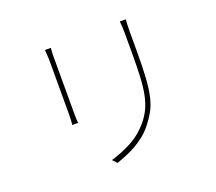

<svg xmlns="http://www.w3.org/2000/svg" viewBox="-127 -915 1253 1114"><g transform="rotate(-20 500.0 -357.5)"><path d="M284 -734Q283 -728 282.5 -719.5Q282 -711 281.5 -701Q281 -691 281 -682Q281 -673 281 -667V-337Q281 -317 281.5 -299Q282 -281 284 -271H247Q249 -281 250 -298.5Q251 -316 251 -337V-667Q251 -673 250.5 -682.5Q250 -692 249.5 -701.5Q249 -711 248.5 -719.5Q248 -728 247 -734ZM749 -741Q746 -709 746 -668V-542Q746 -443 741.5 -377.5Q737 -312 726 -266Q715 -220 697 -187.5Q679 -155 653 -122Q629 -91 600 -67.5Q571 -44 540 -26.5Q509 -9 478 3.5Q447 16 420 26L394 -1Q457 -19 520 -52Q583 -85 631 -142Q659 -176 675.5 -211.5Q692 -247 701 -292.5Q710 -338 713 -398Q716 -458 716 -541V-668Q716 -688 715 -706.5Q714 -725 712 -741Z"/></g></svg>

Font: SpoqaHanSansJP-Thin
Style: Regular
Weight: 250
Designer: [Source Han Sans]
Ryoko NISHIZUKA  (kana & ideographs); Paul D. Hunt (Latin, Greek & Cyrillic); Wenlong ZHANG  (bopomofo
Foundry: Spoqa (http://bi.spoqa.com)
Version: Version 1.002.20150607